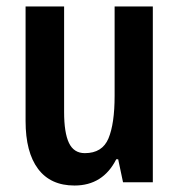

<svg xmlns="http://www.w3.org/2000/svg" viewBox="-20 -563 554 593"><path d="M452 -543V0H360L345 -71H339Q298 10 210 10Q136 10 97.5 -41.5Q59 -93 59 -189V-543H178V-217Q178 -153 193 -121.5Q208 -90 242 -90Q296 -90 315 -135.5Q334 -181 334 -267V-543Z"/></svg>

Font: Noto Sans Disp Cond SemBd
Style: Regular
Weight: 600
Width: 3
Designer: Monotype Design Team
Foundry: Monotype Imaging Inc.
Version: Version 2.000;GOOG;noto-source:20170915:90ef993387c0; ttfaut